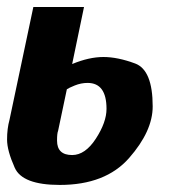

<svg xmlns="http://www.w3.org/2000/svg" viewBox="-26 -520 494 546"><path d="M136.2 -120.1Q136.2 -79.1 179.2 -79.1Q216.3 -79.1 246.6 -125.7Q276.9 -172.4 276.9 -210.4Q276.9 -284.2 223.1 -284.2Q204.6 -284.2 186.5 -276.9Q168.5 -269.5 164.1 -266.1L139.2 -147.9Q136.2 -141.1 136.2 -120.1ZM408.2 -217.3Q408.2 -147 341.1 -70.6Q273.9 5.9 144 5.9Q37.6 5.9 15.9 -43Q-5.9 -91.8 -5.9 -123Q-5.9 -154.3 1 -179.2L68.8 -500H212.9L179.2 -337.9Q227.1 -357.9 268.1 -357.9Q308.6 -357.9 358.4 -339.4Q408.2 -320.8 408.2 -217.3Z"/></svg>

Font: Lobster-Regular
Style: Regular
Weight: 400
Designer: Pablo Impallari
Foundry: Pablo Impallari
Version: Version 1.007; ttfautohint (v1.1) -l 8 -r 50 -G 50 -x 14 -D 